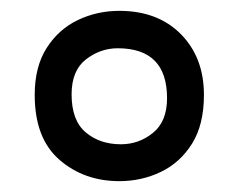

<svg xmlns="http://www.w3.org/2000/svg" viewBox="-20 -812 440 354"><path d="M203 -546Q236 -546 262 -567Q288 -588 288 -631Q288 -723 197 -723Q165 -723 138.5 -702.5Q112 -682 112 -638Q112 -590 138 -568Q164 -546 203 -546ZM200 -478Q135 -478 89.5 -517.5Q44 -557 44 -637Q44 -689 66 -723.5Q88 -758 123.5 -775Q159 -792 200 -792Q271 -792 313.5 -749Q356 -706 356 -637Q356 -582 334 -547Q312 -512 276.5 -495Q241 -478 200 -478Z"/></svg>

Font: Tanohe Sans Medium
Style: Regular
Weight: 500
Designer: Village Type and Design LLC
Foundry: Cooper Hewitt Smithsonian Design Museum
Version: Version 1.00;September 29, 2021;FontCreator 13.0.0.2655 64-b